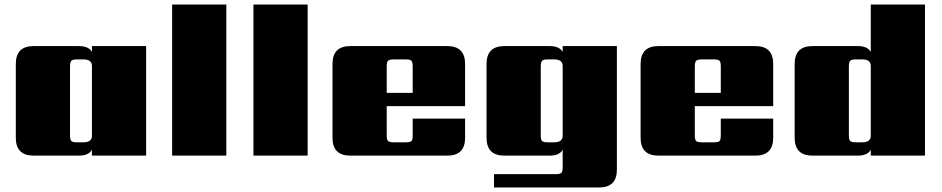

<svg xmlns="http://www.w3.org/2000/svg" viewBox="-20 -689 4170 850"><path d="M321 -59H349Q387 -59 387 -88V-397Q387 -426 349 -426H321Q302 -426 296 -420Q290 -414 290 -395V-90Q290 -70 296 -64.5Q302 -59 321 -59ZM387 -485H627V0H387V-26Q373 0 329 0H129Q50 0 50 -79V-406Q50 -485 129 -485H329Q373 -485 387 -459Z M982 0H742V-669H982Z M1342 0H1102V-669H1342Z M1692 -278H1807V-395Q1807 -414 1801.5 -420Q1796 -426 1776 -426H1723Q1704 -426 1698 -420Q1692 -414 1692 -395ZM1531 -485H1960Q2039 -485 2039 -406V-219H1692V-90Q1692 -70 1698 -64.5Q1704 -59 1723 -59H1776Q1796 -59 1801.5 -64.5Q1807 -70 1807 -90V-164H2039V-79Q2039 0 1960 0H1531Q1452 0 1452 -79V-406Q1452 -485 1531 -485Z M2405 -59H2433Q2471 -59 2471 -88V-397Q2471 -426 2433 -426H2405Q2386 -426 2380 -420Q2374 -414 2374 -395V-90Q2374 -70 2380 -64.5Q2386 -59 2405 -59ZM2471 -485H2711V62Q2711 141 2632 141H2167V82H2440Q2460 82 2465.5 76Q2471 70 2471 51V-26Q2457 0 2413 0H2213Q2134 0 2134 -79V-406Q2134 -485 2213 -485H2413Q2457 -485 2471 -459Z M3056 -278H3171V-395Q3171 -414 3165.5 -420Q3160 -426 3140 -426H3087Q3068 -426 3062 -420Q3056 -414 3056 -395ZM2895 -485H3324Q3403 -485 3403 -406V-219H3056V-90Q3056 -70 3062 -64.5Q3068 -59 3087 -59H3140Q3160 -59 3165.5 -64.5Q3171 -70 3171 -90V-164H3403V-79Q3403 0 3324 0H2895Q2816 0 2816 -79V-406Q2816 -485 2895 -485Z M3769 -59H3797Q3835 -59 3835 -88V-397Q3835 -426 3797 -426H3769Q3750 -426 3744 -420Q3738 -414 3738 -395V-90Q3738 -70 3744 -64.5Q3750 -59 3769 -59ZM3835 -669H4075V0H3835V-26Q3821 0 3777 0H3577Q3498 0 3498 -79V-406Q3498 -485 3577 -485H3777Q3821 -485 3835 -459Z"/></svg>

Font: Sarpanch Black
Style: Regular
Weight: 900
Designer: Manushi Parikh (Devanagari and Latin), Jyotish Sonowal (Devanagari)
Foundry: Indian Type Foundry
Version: Version 2.004;PS 1.0;hotconv 1.0.78;makeotf.lib2.5.61930; tt